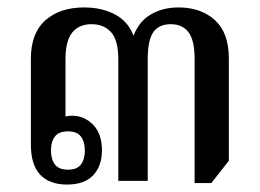

<svg xmlns="http://www.w3.org/2000/svg" viewBox="-20 -486 700 516"><path d="M160 10Q113 10 88 -16.5Q63 -43 63 -97V-328Q63 -397 102 -431.5Q141 -466 206 -466Q253 -466 288.5 -447.5Q324 -429 339 -390Q353 -428 385 -447Q417 -466 460 -466Q520 -466 557.5 -432Q595 -398 595 -329V-54L548 6H503V-328Q503 -378 486.5 -399.5Q470 -421 439 -421Q407 -421 392 -399.5Q377 -378 377 -327V0H298V-326Q298 -378 278.5 -399.5Q259 -421 226 -421Q193 -421 174.5 -399Q156 -377 156 -326V-173Q165 -175 173 -175Q207 -175 230.5 -150.5Q254 -126 254 -82Q254 -40 230.5 -15Q207 10 160 10ZM163 -30Q187 -30 197.5 -44Q208 -58 208 -81Q208 -105 197.5 -119Q187 -133 163 -133Q138 -133 127.5 -119Q117 -105 117 -82Q117 -58 127.5 -44Q138 -30 163 -30Z"/></svg>

Font: Noto Serif Thai SemiCondensed Medium
Style: Regular
Weight: 500
Width: 4
Designer: Monotype Design Team
Foundry: Monotype Imaging Inc.
Version: Version 2.002; ttfautohint (v1.8.4.7-5d5b)